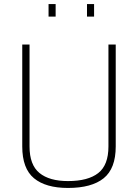

<svg xmlns="http://www.w3.org/2000/svg" viewBox="-20 -920 682 949"><path d="M126 -196Q126 -105 175 -65Q224 -25 316 -25Q415 -25 465.5 -64.5Q516 -104 516 -196V-700H552V-196Q552 -87 492.5 -39Q433 9 316 9Q206 9 148 -39Q90 -87 90 -196V-700H126ZM220 -838V-900H255V-838ZM410 -838V-900H445V-838Z"/></svg>

Font: TypoPRO Titillium Text
Style: 1 wt
Weight: 100
Designer: Accademia di Belle Arti di Urbino and others
Foundry: Accademia di Belle Arti di Urbino and others.
Version: Version 25.000